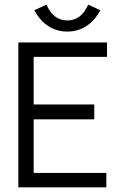

<svg xmlns="http://www.w3.org/2000/svg" viewBox="-20 -807 540 827"><path d="M59 -624H441V-562H125V-357H386V-293H125V-62H438V0H59ZM412 -763Q389 -719 352.5 -695Q316 -671 270 -671Q224 -671 187.5 -695Q151 -719 128 -763L180 -787Q196 -752 218 -735.5Q240 -719 270 -719Q300 -719 322 -735.5Q344 -752 360 -787Z"/></svg>

Font: Vazir Code
Style: Code
Weight: 400
Foundry: DejaVu fonts team - Redesigned by Saber Rastikerdar
Version: Version 1.1.2